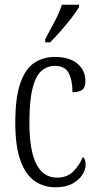

<svg xmlns="http://www.w3.org/2000/svg" viewBox="-20 -786 414 816"><path d="M216 10Q166 10 127.5 -16.5Q89 -43 67 -103.5Q45 -164 45 -264Q45 -372 66.5 -433Q88 -494 126 -519Q164 -544 213 -544Q275 -544 309 -515.5Q343 -487 343 -441Q343 -414 329 -404Q315 -394 288 -394Q288 -445 272 -475.5Q256 -506 213 -506Q181 -506 156.5 -485Q132 -464 118.5 -411.5Q105 -359 105 -265Q105 -146 134.5 -88.5Q164 -31 223 -31Q266 -31 292.5 -58.5Q319 -86 332 -119Q338 -114 341 -106.5Q344 -99 344 -86Q344 -66 330.5 -44Q317 -22 288.5 -6Q260 10 216 10ZM172 -619Q194 -660 213 -696Q232 -732 243 -766H316V-756Q306 -739 285.5 -712Q265 -685 240 -656.5Q215 -628 193 -606H172Z"/></svg>

Font: Noto Serif Tamil ExtraCondensed Light
Style: Regular
Weight: 300
Width: 2
Designer: Indian Type Foundry, Tom Grace, and the Monotype Design Team
Foundry: Monotype Imaging Inc.
Version: Version 2.004; ttfautohint (v1.8.4.7-5d5b)